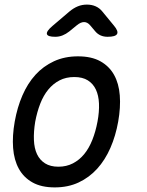

<svg xmlns="http://www.w3.org/2000/svg" viewBox="-20 -805 640 835"><path d="M218 10Q160 10 121.5 -11.5Q83 -33 62 -71Q41 -109 37 -161.5Q33 -214 44 -276Q55 -338 77.5 -390Q100 -442 134 -479.5Q168 -517 214.5 -538.5Q261 -560 319 -560Q378 -560 416.5 -538.5Q455 -517 476 -479.5Q497 -442 501 -390Q505 -338 494 -276Q483 -214 460 -161.5Q437 -109 402.5 -71Q368 -33 322 -11.5Q276 10 218 10ZM234 -80Q269 -80 297 -94.5Q325 -109 346 -134.5Q367 -160 381.5 -196.5Q396 -233 404 -276Q412 -319 410.5 -354.5Q409 -390 397 -415.5Q385 -441 362 -455.5Q339 -470 303 -470Q267 -470 239 -455.5Q211 -441 190 -415.5Q169 -390 155 -354Q141 -318 133 -275Q126 -232 127.5 -196Q129 -160 141 -134.5Q153 -109 176 -94.5Q199 -80 234 -80ZM220 -645Q187 -645 184 -657Q181 -669 208 -692L282 -755Q300 -770 318.5 -777.5Q337 -785 358 -785Q379 -785 396 -777.5Q413 -770 425 -755L476 -693Q496 -669 489 -657Q482 -645 448 -645Q431 -645 417.5 -651Q404 -657 394 -669L372 -695Q360 -709 345.5 -709Q331 -709 314 -695L281 -668Q267 -657 252 -651Q237 -645 220 -645Z"/></svg>

Font: Maple Mono Normal NL
Style: Italic
Weight: 400
Italic angle: -10°
Monospace: yes
Designer: subframe7536
Version: Version 7.000